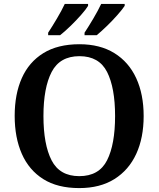

<svg xmlns="http://www.w3.org/2000/svg" viewBox="-20 -951 810 981"><path d="M385 10Q274 10 201 -36Q128 -82 91.5 -165Q55 -248 55 -359Q55 -470 91.5 -552Q128 -634 201.5 -679.5Q275 -725 386 -725Q491 -725 564.5 -679.5Q638 -634 676 -551.5Q714 -469 714 -358Q714 -247 676 -164.5Q638 -82 564.5 -36Q491 10 385 10ZM385 -51Q486 -51 527 -132Q568 -213 568 -358Q568 -503 527 -583.5Q486 -664 386 -664Q286 -664 244 -583.5Q202 -503 202 -358Q202 -213 243.5 -132Q285 -51 385 -51ZM412 -784Q433 -816 457 -856.5Q481 -897 497 -931H617V-921Q606 -904 580.5 -875Q555 -846 525.5 -817.5Q496 -789 474 -771H412ZM226 -784Q247 -816 271 -856.5Q295 -897 311 -931H430V-921Q420 -904 394.5 -875Q369 -846 339.5 -817.5Q310 -789 287 -771H226Z"/></svg>

Font: Noto Serif Thai SemiBold
Style: Regular
Weight: 600
Designer: Monotype Design Team
Foundry: Monotype Imaging Inc.
Version: Version 2.001; ttfautohint (v1.8.4.7-5d5b)